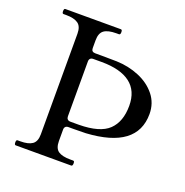

<svg xmlns="http://www.w3.org/2000/svg" viewBox="-130 -848 929 966"><g transform="rotate(20 334.0 -365.0)"><path d="M636 -378Q636 -194 368 -178Q351 -177 305 -177H275Q265 -177 259.5 -171.5Q254 -166 254 -156V-95Q254 -56 275 -41.5Q296 -27 340 -27H354Q359 -27 360.5 -24Q362 -21 362 -14Q362 0 354 0H57Q50 0 50 -14Q50 -27 57 -27H72Q115 -27 136 -42Q157 -57 157 -95V-634Q157 -673 135.5 -688Q114 -703 72 -703H57Q50 -703 50 -716Q50 -730 57 -730H354Q359 -730 360.5 -726.5Q362 -723 362 -716Q362 -703 354 -703H340Q296 -703 275 -688Q254 -673 254 -634V-592Q254 -572 275 -572H309Q359 -572 390 -571Q454 -569 510.5 -545.5Q567 -522 601.5 -479Q636 -436 636 -378ZM526 -382Q526 -462 473.5 -502Q421 -542 320 -542H275Q265 -542 259.5 -536.5Q254 -531 254 -521V-227Q254 -217 259.5 -211.5Q265 -206 275 -206H320Q433 -207 479.5 -252Q526 -297 526 -382Z"/></g></svg>

Font: Shippori Mincho B1 Medium
Style: Regular
Weight: 500
Designer: FONTDASU
Foundry: FONTDASU / Google Inc. / but / Adobe
Version: Version 3.110; ttfautohint (v1.8.3)